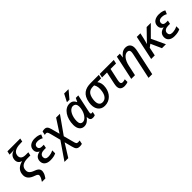

<svg xmlns="http://www.w3.org/2000/svg" viewBox="283 -2275 4014 4014"><g transform="rotate(-45 2290.5 -268.0)"><path d="M221 202H324C353 157 378 124 387 63C394 4 370 -39 281 -71C166 -112 142 -158 154 -236C165 -308 225 -360 361 -360H441L458 -437H376C270 -437 237 -493 248 -561C265 -667 387 -685 499 -685H526L542 -760H163L145 -680H196C238 -680 259 -683 283 -686C214 -666 155 -627 143 -547C131 -478 160 -420 230 -402L229 -396C135 -372 57 -317 43 -216C22 -94 96 -29 209 8C275 30 284 52 279 82C272 122 250 159 221 202Z M669 10C744 10 802 -4 839 -25V-112C797 -90 747 -74 685 -74C628 -74 601 -105 601 -148C601 -212 659 -241 726 -241H782L798 -320H741C687 -320 660 -346 660 -385C660 -441 703 -464 758 -464C806 -464 847 -449 878 -431L912 -510C869 -535 822 -548 754 -548C658 -548 562 -504 562 -393C562 -336 594 -301 634 -284V-281C554 -266 494 -223 494 -130C494 -46 556 10 669 10Z M850 240H962L1142 -48L1185 118C1207 204 1229 240 1310 240C1335 240 1354 236 1374 230L1391 148C1376 151 1361 152 1345 152C1299 152 1292 126 1278 71L1219 -150L1494 -539H1381L1193 -249L1143 -437C1121 -518 1092 -543 1037 -543C1009 -543 994 -538 976 -533L958 -449C972 -454 987 -456 1000 -456C1033 -456 1043 -428 1057 -377L1116 -148Z M1772 -606H1843L1978 -766L1980 -776H1856L1774 -618ZM1672 10C1746 10 1797 -37 1840 -92H1844C1843 -8 1878 10 1927 10C1948 10 1977 3 1989 -3L2006 -83C1996 -79 1985 -78 1976 -78C1955 -78 1947 -88 1947 -107C1947 -118 1949 -130 1953 -146L2037 -539H1963L1925 -458H1921C1893 -513 1859 -549 1783 -549C1631 -549 1526 -376 1526 -177C1526 -52 1587 10 1672 10ZM1712 -77C1661 -77 1633 -111 1633 -181C1633 -322 1701 -462 1797 -462C1857 -462 1887 -420 1887 -360C1887 -330 1883 -291 1872 -254C1843 -156 1779 -77 1712 -77Z M2278 10C2436 10 2533 -108 2556 -245C2571 -335 2556 -403 2515 -453H2626L2644 -539H2405C2243 -539 2125 -477 2092 -276C2064 -107 2139 10 2278 10ZM2296 -77C2207 -77 2183 -159 2199 -266C2221 -411 2285 -453 2390 -453H2419C2453 -402 2463 -335 2449 -250C2433 -151 2385 -77 2296 -77Z M2865 10C2901 10 2943 0 2963 -10V-90C2935 -81 2914 -76 2890 -76C2855 -76 2840 -96 2840 -125C2840 -142 2843 -164 2848 -189L2905 -453H3067L3086 -539H2671L2653 -453H2800L2744 -190C2738 -162 2733 -131 2733 -110C2733 -20 2789 10 2865 10Z M3457 -331 3335 240H3444L3565 -322C3571 -348 3576 -381 3576 -410C3576 -497 3526 -551 3436 -551C3357 -551 3300 -499 3259 -441H3257L3268 -541H3180L3064 0H3174L3223 -230C3257 -385 3333 -460 3403 -460C3443 -460 3466 -441 3466 -397C3466 -379 3462 -359 3457 -331Z M3653 0H3759L3798 -187L3866 -237L3972 0H4089L3947 -304L4181 -539H4058L3813 -286H3811C3819 -316 3835 -363 3844 -408L3873 -539H3767Z M4338 10C4413 10 4471 -4 4508 -25V-112C4466 -90 4416 -74 4354 -74C4297 -74 4270 -105 4270 -148C4270 -212 4328 -241 4395 -241H4451L4467 -320H4410C4356 -320 4329 -346 4329 -385C4329 -441 4372 -464 4427 -464C4475 -464 4516 -449 4547 -431L4581 -510C4538 -535 4491 -548 4423 -548C4327 -548 4231 -504 4231 -393C4231 -336 4263 -301 4303 -284V-281C4223 -266 4163 -223 4163 -130C4163 -46 4225 10 4338 10Z"/></g></svg>

Font: Noto Sans Medium
Style: Italic
Weight: 500
Italic angle: -12°
Designer: Monotype Design Team
Foundry: Monotype Imaging Inc.
Version: Version 2.013